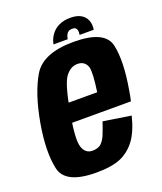

<svg xmlns="http://www.w3.org/2000/svg" viewBox="-134 -801 752 892"><g transform="rotate(-20 242.0 -355.0)"><path d="M188.5 4.1 206.6 -97.6Q170.4 -97.6 158.4 -136.3Q146.1 -174.2 168.9 -299.8Q191.3 -428.5 216.1 -464.8Q242 -500.6 277 -500.6Q313.9 -500.6 325.3 -466.3Q332.1 -435.6 318.9 -345.5H163.5L147.3 -252.1H451.7Q457.4 -274.9 461.1 -300Q485.8 -439.9 467.8 -521.7Q449.6 -603.1 295.1 -603.1Q143.6 -603.1 94.8 -521.1Q46.4 -439.9 21.7 -300.5Q-1.5 -166.3 17.2 -80.4Q35 4.1 188.5 4.1ZM206.6 -97.6 188.5 4.1Q265.3 4.1 310.3 -15.1Q353.5 -34.2 384.1 -74.7Q414 -114.9 432.6 -188.9L296.2 -210.1Q284 -173.6 272.3 -145.3Q259.2 -117.7 244.3 -107.3Q228.3 -97.6 206.6 -97.6ZM319.4 -713.5Q286.9 -713.5 262.9 -702.1Q238.8 -690.7 223.9 -670Q208.9 -649.4 204.2 -623.8H274.5Q276.5 -636.9 281 -645.5Q285.5 -654.2 292.4 -658.4Q299.4 -662.6 310.8 -662.6Q320.6 -662.6 326.1 -658.5Q331.7 -654.5 333.7 -646.1Q335.7 -637.8 333.2 -623.8H403.2Q407.5 -649.4 399.3 -670Q391.1 -690.7 371 -702.1Q350.9 -713.5 319.4 -713.5Z"/></g></svg>

Font: Anybody Thin Condensed
Style: Italic
Weight: 100
Width: 3
Italic angle: -10°
Version: Version 1.113;gftools[0.9.25]